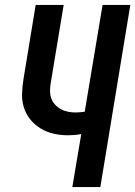

<svg xmlns="http://www.w3.org/2000/svg" viewBox="-20 -755 546 775"><path d="M272 0 308 -214Q294 -211 280.5 -210Q267 -209 254 -209Q224 -209 196 -215.5Q168 -222 144 -236.5Q120 -251 102.5 -272.5Q85 -294 76.5 -321Q68 -348 69 -377.5Q70 -407 75 -437L124 -735H237L185 -421Q182 -405 182 -388.5Q182 -372 187 -358Q192 -344 202 -333Q212 -322 225.5 -314.5Q239 -307 254.5 -304Q270 -301 286 -301Q295 -301 304 -302Q313 -303 322 -304L394 -735H506L385 0Z"/></svg>

Font: Iosevka Curly Oblique
Style: Bold
Weight: 700
Italic angle: -9°
Monospace: yes
Designer: Belleve Invis
Foundry: Belleve Invis
Version: Version 11.1.0; ttfautohint (v1.8.3)